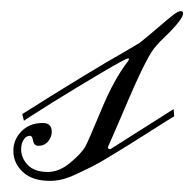

<svg xmlns="http://www.w3.org/2000/svg" viewBox="-20 -315 349 345"><path d="M35 -106Q30 -103 23 -98L20 -110Q72 -143 124.5 -175Q177 -207 204 -222L231 -238Q246 -250 264 -265.5Q282 -281 291 -288Q300 -295 305 -295Q309 -295 309 -291Q309 -286 301 -275.5Q293 -265 278.5 -251Q264 -237 261 -233Q246 -218 211.5 -137.5Q177 -57 174 -51Q174 -47 177 -47Q179 -47 180 -48L292 -119L293 -106Q281 -99 253 -81Q225 -63 213.5 -56Q202 -49 180 -35.5Q158 -22 146 -16Q134 -10 118 -2.5Q102 5 91 7.5Q80 10 70 10Q38 10 21 -6Q4 -22 4 -44Q4 -64 18.5 -79Q33 -94 57 -94Q73 -94 73 -78Q73 -69 66.5 -61Q60 -53 49 -53Q41 -53 39.5 -62Q38 -71 34 -71Q27 -71 22.5 -64Q18 -57 18 -47Q18 -31 30 -18.5Q42 -6 66 -6Q86 -6 105.5 -22Q125 -38 133 -51Q139 -62 162 -117.5Q185 -173 210 -205L212 -209Q212 -210 210 -210Q206 -210 162 -184Q118 -158 76 -132Z"/></svg>

Font: Herr Von Muellerhoff
Style: Regular
Weight: 400
Designer: Alejandro Paul
Foundry: Alejandro Paul
Version: Version 1.000